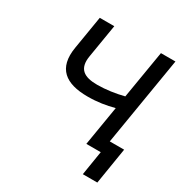

<svg xmlns="http://www.w3.org/2000/svg" viewBox="-204 -878 1144 1205"><g transform="rotate(30 368.5 -275.5)"><path d="M169.7 -727.3 130 -487.2C103 -324.9 190.7 -261 349.4 -261C423.3 -261 479.4 -271 539.8 -286.6L492.2 0H596.6L568.2 175.8H673.3L715.9 -87H611.9L718 -727.3H612.9L555 -380.3C494.7 -365.1 428.3 -355.1 364.7 -355.1C270.2 -355.1 218 -387.1 235.1 -487.2L274.9 -727.3Z"/></g></svg>

Font: Margiela Sans Medium
Style: Italic
Weight: 500
Italic angle: -9.39999°
Designer: Stefan Endress, Andreas Faust
Version: Version 1.100;FEAKit 1.0